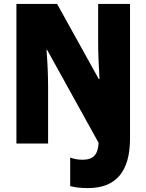

<svg xmlns="http://www.w3.org/2000/svg" viewBox="-20 -734 749 982"><path d="M430 228Q378 228 339 218V72Q353 77 368.5 80Q384 83 403 83Q445 83 464 61Q483 39 484 -4L221 -479H218Q222 -428 224 -378.5Q226 -329 226 -291V0H64V-714H272L485 -330H489Q486 -377 484 -426.5Q482 -476 482 -514V-714H645V-26Q645 228 430 228Z"/></svg>

Font: Noto Sans Myanmar Condensed Black
Style: Regular
Weight: 900
Width: 3
Designer: Monotype Design Team
Foundry: Monotype Imaging Inc.
Version: Version 2.107; ttfautohint (v1.8.4.7-5d5b)